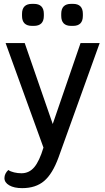

<svg xmlns="http://www.w3.org/2000/svg" viewBox="-20 -773 542 994"><path d="M496 -550 283 42Q252 127 208.5 164Q165 201 95 201Q53 201 28 186.5Q3 172 3 149Q3 126 23 107Q34 115 53 119.5Q72 124 91 124Q131 124 157.5 92.5Q184 61 205 -9L9 -550H108L253 -131L397 -550ZM94 -691V-701Q94 -753 146 -753H155Q207 -753 207 -701V-691Q207 -639 155 -639H146Q94 -639 94 -691ZM297 -691V-701Q297 -753 348 -753H358Q409 -753 409 -701V-691Q409 -639 358 -639H348Q297 -639 297 -691Z"/></svg>

Font: Krub Medium
Style: Regular
Weight: 500
Designer: Ekaluck Peanpanawate
Foundry: Cadson Demak Co.,Ltd.
Version: Version 1.000; ttfautohint (v1.6)